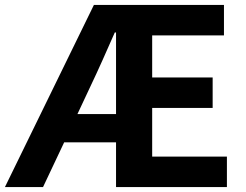

<svg xmlns="http://www.w3.org/2000/svg" viewBox="-29 -761 1000 781"><path d="M-9 0H146L232 -182H443V0H894V-124H590V-322H836V-446H590V-617H882V-741H353ZM286 -297 339 -410C372 -479 405 -554 438 -629H443V-297Z"/></svg>

Font: Source Han Sans KR
Style: Bold
Weight: 700
Designer: Ryoko NISHIZUKA 西塚涼子 (kana, bopomofo & ideographs); Paul D. Hunt (Latin, Greek & Cyrillic); Sandoll Communications 산돌커뮤니
Foundry: Adobe
Version: Version 2.004;hotconv 1.0.118;makeotfexe 2.5.65603